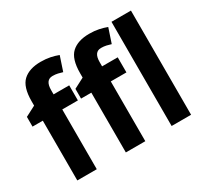

<svg xmlns="http://www.w3.org/2000/svg" viewBox="-152 -989 1295 1213"><g transform="rotate(-30 495.5 -382.5)"><path d="M347 -436H233V0H91V-436H16V-507L91 -546V-578Q91 -682 136 -723.5Q181 -765 265 -765Q303 -765 334 -758.5Q365 -752 391 -742L356 -637Q340 -642 323 -646Q306 -650 285 -650Q233 -650 233 -577V-546H347ZM701 -436H587V0H445V-436H370V-507L445 -546V-578Q445 -682 490 -723.5Q535 -765 619 -765Q657 -765 688 -758.5Q719 -752 745 -742L710 -637Q694 -642 677 -646Q660 -650 639 -650Q587 -650 587 -577V-546H701ZM921 0H779V-760H921Z"/></g></svg>

Font: Noto Sans SemiCondensed
Style: Bold
Weight: 700
Width: 4
Designer: Monotype Design Team
Foundry: Monotype Imaging Inc.
Version: Version 2.013; ttfautohint (v1.8.4.7-5d5b)